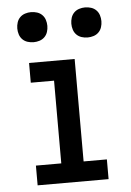

<svg xmlns="http://www.w3.org/2000/svg" viewBox="-53 -774 556 814"><g transform="rotate(-5 225.0 -367.0)"><path d="M74 0V-84H182V-436H83V-520H277V-84H376V0ZM340 -606Q327 -606 314.5 -610Q302 -614 293 -623Q284 -632 280 -644.5Q276 -657 276 -670Q276 -683 280 -695.5Q284 -708 293 -717Q302 -726 314.5 -730Q327 -734 340 -734Q353 -734 365.5 -730Q378 -726 387 -717Q396 -708 400 -695.5Q404 -683 404 -670Q404 -657 400 -644.5Q396 -632 387 -623Q378 -614 365.5 -610Q353 -606 340 -606ZM110 -606Q97 -606 84.5 -610Q72 -614 63 -623Q54 -632 50 -644.5Q46 -657 46 -670Q46 -683 50 -695.5Q54 -708 63 -717Q72 -726 84.5 -730Q97 -734 110 -734Q123 -734 135.5 -730Q148 -726 157 -717Q166 -708 170 -695.5Q174 -683 174 -670Q174 -657 170 -644.5Q166 -632 157 -623Q148 -614 135.5 -610Q123 -606 110 -606Z"/></g></svg>

Font: Iosevka Etoile Medium
Style: Regular
Weight: 500
Designer: Belleve Invis
Foundry: Belleve Invis
Version: Version 22.1.2; ttfautohint (v1.8.4)